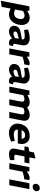

<svg xmlns="http://www.w3.org/2000/svg" viewBox="1884 -2732 1035 4902"><g transform="rotate(90 2402.0 -280.5)"><path d="M312 8Q281 8 247.5 -1.5Q214 -11 187 -26L131 -55L179 -152L219 -137Q237 -130 258.5 -126.5Q280 -123 296 -123Q348 -123 383.5 -154.5Q419 -186 432 -254Q445 -321 421.5 -355Q398 -389 347 -389Q325 -389 307.5 -384.5Q290 -380 267 -369L227 -350L212 -449L267 -478Q302 -499 337.5 -510Q373 -521 404 -521Q458 -521 497 -499Q536 -477 558.5 -438.5Q581 -400 586.5 -349Q592 -298 581 -241Q567 -168 530 -111.5Q493 -55 438 -23.5Q383 8 312 8ZM-29 217 113 -513H224L226 -418L240 -393L125 195Z M1102 1Q1088 5 1074 6.5Q1060 8 1051 8Q982 8 954 -26.5Q926 -61 924 -109L919 -133L956 -324Q963 -356 944.5 -375Q926 -394 874 -394Q839 -394 806 -390.5Q773 -387 742 -381L716 -376L703 -476L734 -486Q781 -501 829.5 -511Q878 -521 927 -521Q973 -521 1010 -508Q1047 -495 1071 -470.5Q1095 -446 1104.5 -411Q1114 -376 1105 -331L1071 -148Q1065 -119 1078 -109Q1091 -99 1130 -93ZM754 8Q712 8 676 -10.5Q640 -29 620.5 -65Q601 -101 612 -153Q620 -190 639.5 -218Q659 -246 698 -265Q737 -284 803 -295L972 -325L956 -246L811 -208Q794 -204 782.5 -197Q771 -190 765 -181Q759 -172 756 -160Q752 -132 767 -119.5Q782 -107 807 -107Q825 -107 849 -113.5Q873 -120 898 -134L939 -157L957 -91L899 -46Q864 -19 827 -5.5Q790 8 754 8Z M1186 0 1286 -513H1395L1398 -421L1366 -426L1442 -478Q1475 -498 1508.5 -509.5Q1542 -521 1571 -521Q1596 -521 1617 -504L1593 -379Q1572 -378 1553 -376.5Q1534 -375 1513.5 -371Q1493 -367 1469 -359L1402 -340L1336 0Z M2077 1Q2063 5 2049 6.5Q2035 8 2026 8Q1957 8 1929 -26.5Q1901 -61 1899 -109L1894 -133L1931 -324Q1938 -356 1919.5 -375Q1901 -394 1849 -394Q1814 -394 1781 -390.5Q1748 -387 1717 -381L1691 -376L1678 -476L1709 -486Q1756 -501 1804.5 -511Q1853 -521 1902 -521Q1948 -521 1985 -508Q2022 -495 2046 -470.5Q2070 -446 2079.5 -411Q2089 -376 2080 -331L2046 -148Q2040 -119 2053 -109Q2066 -99 2105 -93ZM1729 8Q1687 8 1651 -10.5Q1615 -29 1595.5 -65Q1576 -101 1587 -153Q1595 -190 1614.5 -218Q1634 -246 1673 -265Q1712 -284 1778 -295L1947 -325L1931 -246L1786 -208Q1769 -204 1757.5 -197Q1746 -190 1740 -181Q1734 -172 1731 -160Q1727 -132 1742 -119.5Q1757 -107 1782 -107Q1800 -107 1824 -113.5Q1848 -120 1873 -134L1914 -157L1932 -91L1874 -46Q1839 -19 1802 -5.5Q1765 8 1729 8Z M2161 0 2261 -513H2374V-425L2340 -444L2402 -476Q2444 -498 2484 -509.5Q2524 -521 2560 -521Q2617 -521 2651.5 -498.5Q2686 -476 2699 -435.5Q2712 -395 2702 -343L2635 0H2485L2544 -306Q2552 -345 2536.5 -365.5Q2521 -386 2480 -386Q2464 -386 2447.5 -382Q2431 -378 2414 -371L2380 -357L2311 0ZM2809 0 2870 -311Q2877 -346 2861.5 -366Q2846 -386 2804 -386Q2787 -386 2771 -382Q2755 -378 2738 -371L2696 -353L2667 -444L2736 -479Q2775 -500 2814 -510.5Q2853 -521 2888 -521Q2944 -521 2979 -498.5Q3014 -476 3027 -437Q3040 -398 3030 -347L2963 0Z M3340 8Q3264 8 3206.5 -26.5Q3149 -61 3122.5 -124Q3096 -187 3113 -272Q3130 -356 3175 -411Q3220 -466 3284.5 -493.5Q3349 -521 3422 -521Q3499 -521 3548.5 -486Q3598 -451 3616.5 -391.5Q3635 -332 3621 -259L3613 -217H3257Q3258 -181 3272.5 -158.5Q3287 -136 3314.5 -125.5Q3342 -115 3382 -115Q3408 -115 3437.5 -119.5Q3467 -124 3498 -131L3544 -142L3566 -48L3529 -32Q3479 -12 3431.5 -2Q3384 8 3340 8ZM3274 -314H3494Q3493 -357 3469.5 -380.5Q3446 -404 3402 -404Q3355 -404 3323.5 -382.5Q3292 -361 3274 -314Z M3886 8Q3810 8 3771 -29.5Q3732 -67 3748 -149L3795 -387H3687L3706 -487L3819 -513L3842 -629L3999 -669L3969 -513H4124L4099 -387H3945L3904 -178Q3899 -153 3910 -139.5Q3921 -126 3952 -126Q3972 -126 3987 -127Q4002 -128 4016 -129L4037 -132L4039 -21L4013 -13Q3979 -3 3947 2.5Q3915 8 3886 8Z M4118 0 4218 -513H4327L4330 -421L4298 -426L4374 -478Q4407 -498 4440.5 -509.5Q4474 -521 4503 -521Q4528 -521 4549 -504L4525 -379Q4504 -378 4485 -376.5Q4466 -375 4445.5 -371Q4425 -367 4401 -359L4334 -340L4268 0Z M4529 0 4629 -513H4779L4679 0ZM4721 -597Q4677 -597 4658 -624.5Q4639 -652 4643 -686Q4646 -709 4659.5 -730Q4673 -751 4697 -764.5Q4721 -778 4753 -778Q4797 -778 4816.5 -751Q4836 -724 4832 -690Q4830 -667 4816.5 -645.5Q4803 -624 4779 -610.5Q4755 -597 4721 -597Z"/></g></svg>

Font: REM SemiBold
Style: Italic
Weight: 600
Italic angle: -11°
Designer: Octavio Pardo
Foundry: Ashler Design
Version: Version 1.005;gftools[0.9.28]